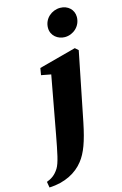

<svg xmlns="http://www.w3.org/2000/svg" viewBox="-207 -812 701 1105"><g transform="rotate(-15 144.0 -259.5)"><path d="M254 -581C304 -581 350 -620 350 -676C350 -719 316 -751 270 -751C220 -751 173 -713 173 -657C173 -610 213 -581 254 -581ZM-56 232C38 228 107 190 149 136C184 92 207 29 229 -79L311 -488L292 -505L71 -446L64 -405L122 -394L59 -52C40 49 29 109 10 139C-11 172 -33 186 -62 197Z"/></g></svg>

Font: Source Serif Pro Black
Style: Italic
Weight: 900
Italic angle: -12°
Designer: Frank Grießhammer
Foundry: Adobe Systems Incorporated
Version: Version 3.001;hotconv 1.0.111;makeotfexe 2.5.65597